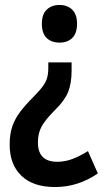

<svg xmlns="http://www.w3.org/2000/svg" viewBox="-20 -570 423 775"><path d="M291 -474Q291 -436 272 -417Q253 -398 220 -398Q188 -398 168.5 -416.5Q149 -435 149 -474Q149 -513 169 -531.5Q189 -550 220 -550Q252 -550 271.5 -531Q291 -512 291 -474ZM269 -285Q269 -234 255 -199Q241 -164 203 -127Q163 -87 148 -59.5Q133 -32 133 5Q133 83 211 83Q243 83 273 71.5Q303 60 335 40L375 130Q336 157 292.5 171Q249 185 202 185Q114 185 66.5 139.5Q19 94 19 14Q19 -29 30 -60.5Q41 -92 62 -119.5Q83 -147 115 -179Q140 -204 153 -222Q166 -240 170.5 -257Q175 -274 175 -297V-318H269Z"/></svg>

Font: Noto Sans Hebrew Condensed SemiBold
Style: Regular
Weight: 600
Width: 3
Designer: Monotype Design Team
Foundry: Monotype Imaging Inc.
Version: Version 2.004; ttfautohint (v1.8.4.7-5d5b)